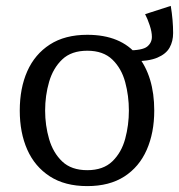

<svg xmlns="http://www.w3.org/2000/svg" viewBox="-20 -621 607 651"><path d="M276 10Q200 10 149 -23Q98 -56 72.5 -113.5Q47 -171 47 -246Q47 -322 72.5 -379.5Q98 -437 149 -470Q200 -503 276 -503Q390 -503 446.5 -432.5Q503 -362 503 -246Q503 -171 477.5 -113Q452 -55 401.5 -22.5Q351 10 276 10ZM276 -44Q330 -44 361 -74Q392 -104 404.5 -150.5Q417 -197 417 -246Q417 -296 404.5 -342.5Q392 -389 361 -419Q330 -449 276 -449Q222 -449 191 -419.5Q160 -390 146.5 -343.5Q133 -297 133 -246Q133 -196 146.5 -149.5Q160 -103 191 -73.5Q222 -44 276 -44ZM381 -413V-450H411Q463 -450 479 -463Q495 -476 495 -496Q495 -513 487.5 -535.5Q480 -558 472 -573L559 -601Q563 -577 565 -553.5Q567 -530 567 -509Q567 -481 555 -459.5Q543 -438 513.5 -425.5Q484 -413 430 -413Z"/></svg>

Font: Andada Pro
Style: Regular
Weight: 400
Designer: Carolina Giovagnoli
Foundry: Huerta Tipografica
Version: Version 3.003